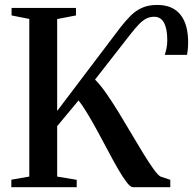

<svg xmlns="http://www.w3.org/2000/svg" viewBox="-20 -776 800 796"><path d="M27 0V-31L101.5 -44V-697.5L28 -712V-743H295V-712L217 -697V-316L478.5 -661.5Q499.5 -688.5 520.8 -710Q542 -731.5 568.5 -743.5Q595 -755.5 632 -755.5Q664 -755.5 687.8 -745.5Q711.5 -735.5 727.8 -715.5Q744 -695.5 752 -666.5Q760 -637.5 760 -599.5Q760 -583 758.5 -570.8Q757 -558.5 755.5 -548.5H663Q667.5 -562 670.5 -577Q673.5 -592 673.5 -609Q673.5 -656.5 660 -681.5Q646.5 -706.5 619.5 -706.5Q601.5 -706.5 586.2 -698.8Q571 -691 555 -674.2Q539 -657.5 518 -630.5L374 -446Q395 -425.5 420 -389.8Q445 -354 471.5 -310.8Q498 -267.5 524 -223.2Q550 -179 573.5 -140.8Q597 -102.5 615.5 -76.5Q634 -50.5 645.5 -44L686 -30.5V0H531Q521 0 505.5 -20Q490 -40 470.5 -73.5Q451 -107 429.8 -147.2Q408.5 -187.5 386.5 -228Q364.5 -268.5 343.8 -303.2Q323 -338 305.5 -359.5L217 -253V-44L298 -30.5V0Z"/></svg>

Font: Merriweather 96pt Medium
Style: Regular
Weight: 500
Version: Version 2.100